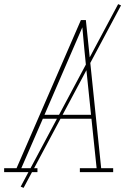

<svg xmlns="http://www.w3.org/2000/svg" viewBox="-38 -832 658 928"><path d="M-18 0V-19H42L353 -735H377L451 -19H509V0H348V-19H429L404 -258H169L65 -19H143V0ZM177 -277H402L380 -490Q375 -543 369.5 -595.5Q364 -648 360 -700Q337 -648 314.5 -595Q292 -542 269 -490ZM76 76 62 70 533 -812 547 -806Z"/></svg>

Font: Iosevka Slab ThExObl
Style: Regular
Weight: 100
Width: 7
Italic angle: -9°
Monospace: yes
Designer: Belleve Invis
Foundry: Belleve Invis
Version: Version 11.1.1; ttfautohint (v1.8.3)